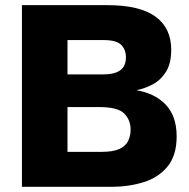

<svg xmlns="http://www.w3.org/2000/svg" viewBox="-20 -723 733 743"><path d="M64.9 0V-703.1H394Q521 -703.1 581.8 -658.7Q642.6 -614.3 642.6 -530.3Q642.6 -476.6 621.8 -444.3Q601.1 -412.1 570.1 -396Q539.1 -379.9 507.8 -374Q581.1 -361.3 622.3 -316.9Q663.6 -272.5 663.6 -195.3Q663.6 -121.1 628.2 -78.4Q592.8 -35.6 535.2 -17.8Q477.5 0 409.7 0ZM241.2 -435.1H380.4Q422.9 -435.1 445.1 -450.9Q467.3 -466.8 467.3 -501.5Q467.3 -531.2 448.7 -549.6Q430.2 -567.9 381.3 -567.9H241.2ZM241.2 -135.3H372.1Q418 -135.3 442.4 -146.7Q466.8 -158.2 476.1 -178Q485.4 -197.8 485.4 -221.7Q485.4 -258.8 460.7 -283.7Q436 -308.6 365.2 -308.6H241.2Z"/></svg>

Font: Schibsted Grotesk ExtraBold
Style: Regular
Weight: 800
Designer: Bakken & Baeck AS, Henrik Kongsvoll
Foundry: Schibsted ASA
Version: Version 1.100; ttfautohint (v1.8.4.7-5d5b);gftools[0.9.25]